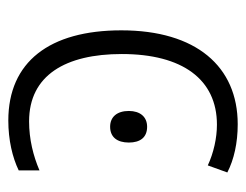

<svg xmlns="http://www.w3.org/2000/svg" viewBox="-85 -497 592 462"><g transform="rotate(90 211.0 -266.0)"><path d="M270 10C317 10 359 0 390 -15V-65C355 -50 315 -40 272 -40C161 -40 110 -128 110 -263C110 -409 171 -492 280 -492C312 -492 348 -484 378 -470L395 -517C364 -533 324 -542 279 -542C140 -542 53 -442 53 -262C53 -89 129 10 270 10ZM285 -324C261 -324 247 -307 247 -280C247 -252 261 -235 285 -235C310 -235 323 -252 323 -280C323 -307 311 -324 285 -324Z"/></g></svg>

Font: Noto Sans SemiCondensed Light
Style: Regular
Weight: 300
Width: 4
Designer: Monotype Design Team
Foundry: Monotype Imaging Inc.
Version: Version 2.013